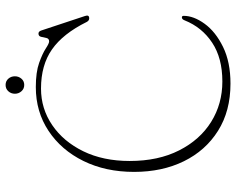

<svg xmlns="http://www.w3.org/2000/svg" viewBox="-102 -766 884 721"><g transform="rotate(-90 340.5 -406.0)"><path d="M641 -159Q641 -121 611.2 -80Q581.5 -39 524.5 -11Q467.5 17 386.5 17Q283.5 17 209.2 -29.8Q135 -76.5 95 -158Q55 -239.5 55 -345Q55 -452 96 -535.2Q137 -618.5 209 -666.2Q281 -714 373.5 -714Q429.5 -714 464.5 -701.5Q499.5 -689 518.5 -676.5Q537.5 -664 545 -664Q555.5 -664 557.8 -674Q560 -684 562.2 -694Q564.5 -704 574.5 -704Q582.5 -704 586 -693.5L640.5 -529Q646 -513.5 631.5 -513.5Q623 -513.5 618 -523Q574 -612 515 -653.2Q456 -694.5 368 -694.5Q292.5 -694.5 230.8 -652.5Q169 -610.5 132.5 -535.8Q96 -461 96 -361.5Q96 -254 135.8 -175.8Q175.5 -97.5 243 -55.5Q310.5 -13.5 394.5 -13.5Q482.5 -13.5 540.2 -51.8Q598 -90 624 -155Q628 -165.5 635 -165.5Q641 -165.5 641 -159ZM381.5 -757.5Q367 -757.5 357.8 -768Q348.5 -778.5 348.5 -792.5Q348.5 -807 357.8 -817.2Q367 -827.5 381.5 -827.5Q396 -827.5 405 -817.2Q414 -807 414 -792.5Q414 -778.5 405 -768Q396 -757.5 381.5 -757.5Z"/></g></svg>

Font: Fraunces 9pt S000 Thin
Style: Regular
Weight: 100
Version: Version 1.000; ttfautohint (v1.8.3)